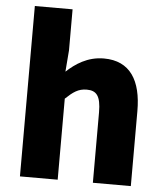

<svg xmlns="http://www.w3.org/2000/svg" viewBox="-55 -848 768 897"><g transform="rotate(5 329.0 -399.5)"><path d="M72 0H249V-380C284 -413 308 -431 348 -431C393 -431 414 -408 414 -330V0H592V-352C592 -494 539 -583 415 -583C338 -583 282 -544 241 -506L249 -607V-799H72Z"/></g></svg>

Font: Noto Sans CJK Black
Style: Bold
Weight: 900
Designer: Ryoko NISHIZUKA (kana & ideographs); Paul D. Hunt (Latin, Greek & Cyrillic); Wenlong ZHANG (bopomofo); Sandoll Communica
Foundry: Adobe Systems Incorporated
Version: Version 1.000;PS 1;hotconv 1.0.78;makeotf.lib2.5.61930